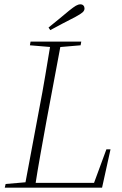

<svg xmlns="http://www.w3.org/2000/svg" viewBox="-20 -866 565 886"><path d="M2 0 6 -17 111 -26H128L125 0ZM93 0 161 -363Q176 -440 189 -518Q202 -596 215 -674H263L195 -311Q181 -234 167 -156Q153 -78 141 0ZM118 -657 121 -674H355L352 -657L247 -648H226ZM117 0 121 -22H435L408 -6L471 -177H490L451 0ZM204 -739Q228 -758 252 -778Q276 -798 299 -817Q319 -833 330 -839.5Q341 -846 351 -846Q360 -846 365 -840.5Q370 -835 370 -827Q370 -817 361 -809Q352 -801 328 -788Q299 -773 270 -758Q241 -743 212 -727Z"/></svg>

Font: Source Serif 4 48pt Light
Style: Italic
Weight: 300
Italic angle: -12°
Designer: Frank Grießhammer
Foundry: Adobe Systems Incorporated
Version: Version 4.004;hotconv 1.0.116;makeotfexe 2.5.65601